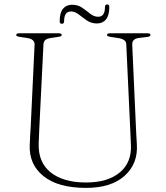

<svg xmlns="http://www.w3.org/2000/svg" viewBox="-20 -854 770 888"><path d="M581 -284 564 -649.5Q563.5 -672.5 527 -678L491 -683.5Q480.5 -685 477.8 -687.5Q475 -690 475 -692.5Q475 -700 489 -700H662Q676 -700 676 -692.5Q676 -689.5 673 -686.8Q670 -684 660 -683L626.5 -679Q606.5 -677 598.8 -668.8Q591 -660.5 591.5 -649L608 -281Q609 -257 610.2 -234Q611.5 -211 613 -186Q618.5 -97 556.5 -41Q494.5 15 378 15Q248.5 15 181 -39.5Q113.5 -94 117.5 -184Q118 -200.5 119.5 -226Q121 -251.5 122.5 -277.2Q124 -303 124.5 -321L140 -647.5Q141.5 -673 104 -678.5L71 -683.5Q55 -686 55 -692Q55 -700 69.5 -700H251.5Q265.5 -700 265.5 -692Q265.5 -689.5 262.5 -687.2Q259.5 -685 249.5 -683.5L216.5 -678.5Q198.5 -676 190.2 -669.5Q182 -663 181 -648.5L165 -326Q163 -285.5 161.5 -253.5Q160 -221.5 159 -192Q155.5 -103.5 214.2 -56.8Q273 -10 378 -10Q478 -10 533.8 -56.2Q589.5 -102.5 585.5 -184Q584 -217.5 583 -241Q582 -264.5 581 -284ZM428 -745.5Q401.5 -745.5 381.5 -759.5Q361.5 -773.5 344 -787.2Q326.5 -801 308 -801Q276.5 -801 276.5 -755.5Q276.5 -744 266 -744Q256 -744 256 -755.5Q256 -794.5 271.2 -813.2Q286.5 -832 313.5 -832Q340.5 -832 360.2 -818.2Q380 -804.5 397.2 -790.5Q414.5 -776.5 434 -776.5Q465.5 -776.5 465.5 -821.5Q465.5 -833.5 476 -833.5Q485.5 -833.5 485.5 -821.5Q485.5 -782.5 470.2 -764Q455 -745.5 428 -745.5Z"/></svg>

Font: Fraunces 9pt S000 Thin
Style: Regular
Weight: 100
Version: Version 1.000; ttfautohint (v1.8.3)